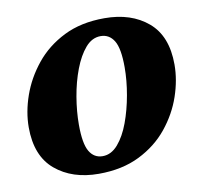

<svg xmlns="http://www.w3.org/2000/svg" viewBox="-67 -618 748 701"><g transform="rotate(-10 307.0 -268.0)"><path d="M245 10Q147 10 84.5 -42.5Q22 -95 22 -201Q22 -258 43 -318Q64 -378 106 -430Q148 -482 212 -514Q276 -546 363 -546Q462 -546 524 -493.5Q586 -441 586 -335Q586 -278 565.5 -218Q545 -158 503 -106Q461 -54 396.5 -22Q332 10 245 10ZM270 -51Q302 -51 327 -80Q352 -109 369 -155Q386 -201 395.5 -254.5Q405 -308 405 -357Q405 -427 387.5 -455.5Q370 -484 338 -484Q306 -484 281.5 -455.5Q257 -427 239.5 -381Q222 -335 213 -281.5Q204 -228 204 -179Q204 -109 221 -80Q238 -51 270 -51Z"/></g></svg>

Font: Noto Serif ExtraBold
Style: Italic
Weight: 800
Italic angle: -12°
Designer: Monotype Design Team
Foundry: Monotype Imaging Inc.
Version: Version 2.013